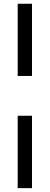

<svg xmlns="http://www.w3.org/2000/svg" viewBox="-20 -830 265 1020"><path d="M74 -426.5V-810H150V-426.5ZM74 169.5V-215H150V169.5Z"/></svg>

Font: Libre Caslon Condensed
Style: Bold
Weight: 700
Designer: Pablo Impallari, Rodrigo Fuenzalida, Katja Schimmel, Ertekin Erdin
Foundry: Pablo Impallari, Rodrigo Fuenzalida
Version: Version 2.000; ttfautohint (v1.8.4.7-5d5b);gftools[0.9.33]